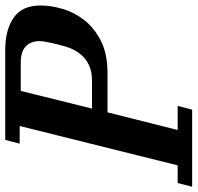

<svg xmlns="http://www.w3.org/2000/svg" viewBox="-60 -708 738 717"><g transform="rotate(-90 308.5 -349.0)"><path d="M-16 -54H50L197 -644H131L145 -698H481Q556 -698 601.5 -666.5Q647 -635 647 -566Q647 -528 634.5 -484.5Q622 -441 593 -403.5Q564 -366 515.5 -341Q467 -316 394 -316H248L182 -54H272L258 0H-30ZM262 -374H369Q418 -374 451 -402.5Q484 -431 497 -485Q499 -492 502 -503.5Q505 -515 507.5 -527Q510 -539 512 -550.5Q514 -562 514 -570Q514 -602 494.5 -621Q475 -640 435 -640H328Z"/></g></svg>

Font: IBM Plex Serif SmBld
Style: Italic
Weight: 600
Italic angle: -14°
Designer: Mike Abbink, Paul van der Laan, Pieter van Rosmalen
Foundry: Bold Monday
Version: Version 3.001